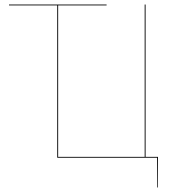

<svg xmlns="http://www.w3.org/2000/svg" viewBox="-20 -700 795 852"><path d="M681 -4V132H678L677 0H234V-676H20V-680H453V-676H238V-4H622V-680H626V-4Z"/></svg>

Font: FiraGO Four
Style: Regular
Weight: 100
Designer: bBox Type
Foundry: bBox Type GmbH
Version: Version 1.001